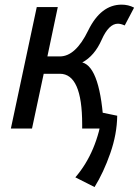

<svg xmlns="http://www.w3.org/2000/svg" viewBox="-20 -543 586 811"><path d="M418.9 0H327.1V-17.6Q327.1 -231.4 232.9 -231.4H164.6L115.2 0H25.9L135.3 -513.2H224.1L180.2 -304.7H232.9Q299.3 -304.7 352.5 -414.1Q405.8 -523.4 493.7 -523.4Q522.5 -523.4 546.4 -510.7L506.8 -435.5Q490.2 -442.9 478 -442.9Q439.5 -442.9 409.4 -375Q379.4 -307.1 327.6 -279.3Q405.3 -258.3 418.9 0ZM379.4 247.1 298.3 206.1Q390.1 99.6 413.6 -66.9L475.1 -54.2Q474.1 23.9 445.8 104.5Q417.5 185.5 379.4 247.1Z"/></svg>

Font: Cadman
Style: Italic
Weight: 400
Italic angle: -12°
Designer: Paul James MIller
Foundry: High-Logic / Made with FontCreator
Version: Version 2.114;March 28, 2021;FontCreator 13.0.0.2683 64-bit